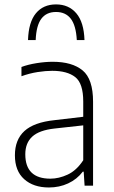

<svg xmlns="http://www.w3.org/2000/svg" viewBox="-20 -822 503 850"><path d="M196.5 8Q128 8 87 -28.8Q46 -65.5 46 -134.5Q46 -203.5 88.2 -242Q130.5 -280.5 221 -290L348.5 -305V-372.5Q348.5 -453 313 -480.8Q277.5 -508.5 211 -508.5Q182 -508.5 146.5 -503Q111 -497.5 75 -484.5V-525.5Q104.5 -536.5 142.5 -542.5Q180.5 -548.5 213.5 -548.5Q299.5 -548.5 345.8 -510.2Q392 -472 392 -371.5V0H354.5L350.5 -62H346.5Q320.5 -28 281.5 -10Q242.5 8 196.5 8ZM92 -139Q92 -31 203 -31Q240.5 -31 279.5 -49Q318.5 -67 348.5 -112.5V-267L221.5 -253Q153.5 -245.5 122.8 -217.2Q92 -189 92 -139ZM104 -644.5Q106.5 -724 139 -763.2Q171.5 -802.5 228 -802.5Q284.5 -802.5 318 -763Q351.5 -723.5 354 -644.5H320Q316.5 -709 293.5 -739Q270.5 -769 228 -769Q185.5 -769 163 -739Q140.5 -709 138 -644.5Z"/></svg>

Font: Encode Sans Semi Condensed ExtraLight
Style: Regular
Weight: 200
Width: 4
Designer: Multiple Designers
Foundry: Impallari Type
Version: Version 3.000; ttfautohint (v1.8.3) -l 8 -r 50 -G 200 -x 14 